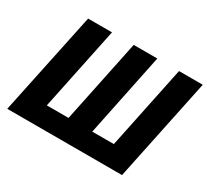

<svg xmlns="http://www.w3.org/2000/svg" viewBox="-141 -935 1248 1156"><g transform="rotate(30 483.0 -357.0)"><path d="M19 0 169 -714H335L215 -137H366L486 -714H650L531 -137H681L801 -714H966L817 0Z"/></g></svg>

Font: Noto Sans Display Extra
Style: Italic
Weight: 800
Italic angle: -12°
Designer: Monotype Design Team
Foundry: Monotype Imaging Inc.
Version: Version 1.900